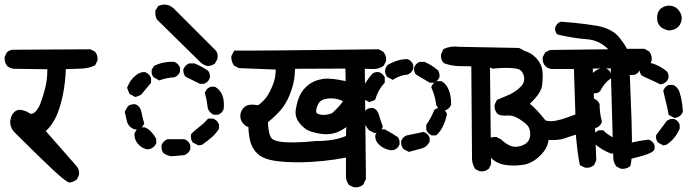

<svg xmlns="http://www.w3.org/2000/svg" viewBox="-21 -780 3041 836"><path d="M279.8 14.2Q264.2 10.3 210.7 -39.6Q157.2 -89.4 40 -206.1L39.6 -206.5L39.1 -207Q21 -229.5 23.9 -253.9Q26.9 -277.8 40 -291Q54.7 -305.7 76.2 -300.3Q93.8 -296.4 108.9 -286.1Q116.7 -280.8 128.9 -290Q133.8 -293.9 138.2 -299.3Q142.6 -304.7 147 -312.3Q151.4 -319.8 154.8 -329.1Q158.7 -338.9 162.4 -350.1Q166 -361.3 169.7 -374Q173.3 -386.7 176.8 -400.9Q185.5 -438 185.1 -478.5L39.1 -480.5H38.1H37.6Q22.5 -482.9 10.7 -492.2L9.3 -493.2L8.8 -494.6Q-2 -509.8 -1 -529.8V-531.7L0 -533.7L7.8 -550.3L8.8 -551.8L10.3 -553.2Q23.9 -565.4 45.4 -563.5L370.1 -565.4H372.6L374.5 -564.5L390.1 -556.6L391.6 -555.7L393.1 -554.2Q405.8 -540.5 403.3 -517.6V-515.6L402.3 -514.2L394.5 -498.5L393.1 -495.6L389.6 -494.1Q364.7 -482.4 334 -481.4Q320.8 -481 303.7 -480.2Q286.6 -479.5 265.6 -479Q263.7 -419.9 252 -362.8Q245.1 -331.5 236.8 -306.4Q228.5 -281.2 218.3 -261.7Q200.2 -228.5 178.2 -209.5L312 -57.1Q325.7 -41 323.2 -19.5L322.8 -17.6L322.3 -16.1L314.5 -0.5L313.5 1.5L311.5 2.9Q298.8 12.2 283.7 14.6H281.7Z M725.6 -99.6Q706.1 -102.1 691.4 -113.3L689.9 -114.3L689 -115.7Q680.2 -129.4 682.6 -147.9L683.1 -148.9L683.6 -150.4Q686.5 -157.7 692.4 -163.6Q698.2 -169.4 706.1 -172.9L708 -173.8H710H780.3H782.2L784.2 -172.9Q787.1 -171.9 789.3 -170.4Q791.5 -168.9 793.7 -167.2Q795.9 -165.5 797.9 -163.6Q799.8 -161.6 801.5 -159.7Q803.2 -157.7 804.4 -155.3Q805.7 -152.8 806.6 -150.4L807.6 -148.4V-146.5V-131.8V-129.9L807.1 -128.4L806.6 -127.9Q800.3 -112.8 784.2 -105.5L782.7 -104.5H781.2L727.5 -99.6H726.6ZM619.1 -129.9Q601.1 -133.3 585 -147.9Q563.5 -168.9 564.5 -196.8V-198.7L565.4 -200.7L572.3 -213.4L573.2 -215.3L574.7 -216.3Q579.6 -220.2 585 -222.7Q590.3 -225.1 596.2 -225.6Q602.1 -226.1 608.4 -225.6H609.9L611.3 -224.6Q625 -219.2 637.7 -205.6Q644 -198.7 649.2 -191.7Q654.3 -184.6 658.2 -177.2L659.2 -175.3V-172.9V-158.2V-155.8L658.2 -153.8Q654.3 -146.5 648.7 -141.1Q643.1 -135.7 635.7 -132.8L634.8 -132.3L633.8 -131.8L623 -129.9H621.1ZM840.3 -148.4 820.8 -158.2 818.4 -159.7 816.9 -161.6Q812.5 -168.5 811 -176.5Q809.6 -184.6 810.5 -192.9L811 -195.8L813.5 -198.2Q821.3 -206.5 830.3 -214.1Q839.4 -221.7 849.1 -229.5Q858.4 -236.3 866.7 -244.1Q875 -252 882.3 -260.3L885.3 -263.7H889.6H905.3H907.2L908.7 -263.2L909.2 -262.7Q912.6 -261.2 916 -259Q919.4 -256.8 922.4 -253.9Q925.3 -251 927.5 -247.6Q929.7 -244.1 931.6 -240.2L932.6 -238.3V-236.3V-222.7V-219.7L931.2 -217.3Q924.3 -206.5 915.8 -197Q907.2 -187.5 897.5 -179.2Q887.7 -170.9 878.2 -163.8Q868.7 -156.7 858.9 -149.9L856.9 -148.9L854.5 -148.4L845.7 -147.5L842.8 -147ZM563 -217.3Q541.5 -225.6 533.2 -246.1L532.7 -247.1V-247.6L522.9 -289.6L522 -293.5L523.9 -296.9L534.7 -315.4L535.6 -316.9L537.1 -318.4Q548.8 -327.1 566.9 -326.2H568.8L570.8 -325.2Q585.9 -317.9 591.8 -302.7L592.3 -301.8L592.8 -300.8Q598.1 -273.9 606 -245.6L606.9 -242.7L605.5 -239.3Q602.5 -231.9 596.9 -226.3Q591.3 -220.7 584 -217.8L582 -216.8H580.1H566.4H564.5ZM907.7 -281.2Q890.6 -290 884.3 -307.1L883.8 -308.1V-309.6Q881.8 -325.7 878.9 -341.3Q876 -356.9 871.6 -372.6L870.6 -375.5L872.1 -378.9Q874 -383.8 877.2 -388.2Q880.4 -392.6 884.8 -395.8Q889.2 -398.9 894.5 -401.4L896.5 -402.3H898.4H912.1H915L917 -400.9Q959.5 -375.5 953.1 -306.6V-305.2L952.6 -304.2Q950.2 -298.8 947 -294.2Q943.8 -289.6 939.2 -286.4Q934.6 -283.2 929.2 -280.8L927.7 -280.3H925.8H912.1H909.7ZM564.9 -359.4 546.4 -369.1 543 -371.1 541.5 -374.5 533.7 -394 532.2 -397.5 533.7 -400.9Q545.4 -430.7 566.4 -448.7Q588.4 -468.3 610.4 -465.8H611.8L613.3 -464.8Q628.4 -458.5 635.7 -442.4L636.7 -440.4V-438.5V-422.9V-419.4L634.3 -416.5L594.2 -368.7L592.8 -366.7L590.3 -365.7L572.8 -358.9L568.8 -357.4ZM847.2 -416 788.6 -445.3 786.6 -446.3 785.2 -448.2Q776.4 -460 777.3 -477.1V-479L778.3 -480.5Q785.6 -496.6 800.8 -502.9L802.7 -503.9H804.2H804.7H824.2H826.2L828.1 -502.9Q856.4 -491.2 883.3 -473.1L884.8 -472.2L885.7 -470.7Q895 -459 892.6 -440.9L892.1 -439.9L891.6 -438.5Q889.6 -433.6 886.5 -429.2Q883.3 -424.8 878.9 -421.6Q874.5 -418.5 869.1 -416L867.2 -415H865.2H851.6H849.1ZM668 -432.1 649.4 -442.9 647.9 -443.8 646.5 -445.3Q637.2 -457 639.6 -475.1L640.1 -477.1L641.1 -478.5L647.9 -490.2L649.4 -492.7L651.9 -494.1Q690.4 -512.7 735.8 -510.7H737.3L738.8 -510.3Q755.4 -503.4 762.2 -486.8L762.7 -485.4V-483.4V-469.7V-467.8L762.2 -466.3L761.7 -465.8Q755.4 -450.2 738.8 -443.8L737.3 -443.4H735.8Q705.1 -441.4 676.3 -431.2L671.9 -429.7ZM881.8 -492.7Q866.2 -496.1 853.5 -507.3L664.1 -693.4L663.1 -694.3L662.6 -695.3Q659.2 -700.7 657.5 -706.8Q655.8 -712.9 655.3 -719Q654.8 -725.1 655.3 -731.4L655.8 -733.9L656.7 -735.8L666.5 -751.5L668 -753.9L670.9 -754.9Q705.1 -769 733.9 -744.6H734.4V-744.1L918 -560.5L918.5 -560.1L918.9 -559.6Q930.7 -544.4 925.3 -522.9V-522L924.3 -520.5L915.5 -504.9L914.6 -502.4L912.1 -501.5Q907.7 -498.5 903.1 -496.8Q898.4 -495.1 893.8 -493.9Q889.2 -492.7 884.8 -492.2H883.3Z M1517.1 34.2 1500.5 26.4 1498.5 25.4 1497.1 23.4Q1485.4 6.8 1485.4 -12.7V-93.8Q1460.4 -88.9 1436 -85.4Q1411.6 -82 1386.7 -79.3Q1361.8 -76.7 1336.4 -75.2Q1295.9 -72.8 1259.5 -73.5Q1223.1 -74.2 1191.4 -77.6Q1169.4 -80.1 1152.6 -84.5Q1135.7 -88.9 1122.3 -95.5Q1108.9 -102.1 1100.1 -110.8Q1087.4 -123 1079.3 -137.7Q1071.3 -152.3 1067.4 -169.4Q1061.5 -196.8 1060.5 -227.1Q1056.6 -228 1052.7 -230Q1048.8 -231.9 1045.4 -234.6Q1042 -237.3 1039.1 -240.7Q1024.4 -255.9 1025.4 -278.3Q1026.9 -300.8 1044.9 -315.4Q1062 -329.1 1103 -321.8Q1117.7 -332.5 1128.4 -344Q1139.2 -355.5 1147 -368.7Q1155.3 -383.3 1161.6 -397.5Q1168 -411.6 1172.4 -425.8Q1179.2 -449.2 1179.7 -477.1L1021 -483.4H1019L1017.1 -484.4L1000.5 -493.2L998.5 -494.1L997.1 -496.1Q985.4 -511.7 986.3 -533.7V-535.6L987.3 -537.6L996.1 -554.2L999 -559.6H1004.9Q1077.1 -558.6 1625 -565.4H1627.4L1629.4 -564.5L1646 -555.7L1647.9 -554.7L1648.9 -553.2Q1653.3 -547.9 1656.2 -541.7Q1659.2 -535.6 1659.9 -529.1Q1660.6 -522.5 1660.2 -515.6L1659.7 -513.7L1659.2 -512.2L1650.4 -495.6L1648.9 -493.2L1647 -491.7Q1627 -478.5 1601.1 -479.5Q1584 -480.5 1567.4 -480.5L1572.3 -2.9V-1L1571.3 1.5L1561.5 22L1560.5 23.9L1558.6 25.4Q1543 37.6 1520.5 35.2H1519ZM1355.5 -166Q1436.5 -166 1485.4 -188L1486.8 -226.6Q1461.9 -209 1441.4 -202.1Q1414.1 -193.4 1384.8 -196.3Q1370.6 -197.8 1357.4 -200.7Q1344.2 -203.6 1332 -207.5Q1325.2 -210 1318.8 -213.1Q1312.5 -216.3 1306.6 -220.9Q1300.8 -225.6 1294.9 -231Q1289.1 -236.3 1284.2 -242.7Q1261.2 -270.5 1267.1 -305.2Q1268.6 -313 1270.3 -320.6Q1272 -328.1 1273.9 -335.2Q1275.9 -342.3 1278.3 -349.1Q1280.8 -356 1283.7 -362.3Q1294.9 -388.7 1321.3 -410.2Q1347.7 -431.2 1386.7 -436.5Q1404.8 -439 1429 -436.3Q1453.1 -433.6 1483.9 -426.8L1482.9 -481.4L1263.7 -480.5Q1263.2 -456.1 1259.5 -433.3Q1255.9 -410.6 1248.5 -389.2Q1232.4 -340.8 1209 -310.5Q1187 -281.7 1145.5 -247.6Q1146.5 -229.5 1148.7 -214.8Q1150.9 -200.2 1154.1 -191.7Q1157.2 -183.1 1160.6 -178.7Q1173.8 -163.6 1221.7 -160.6Q1238.8 -159.7 1259.3 -159.9Q1279.8 -160.2 1303.5 -161.6Q1327.1 -163.1 1354.5 -166H1355ZM1425.3 -287.6Q1458.5 -317.4 1472.2 -339.4Q1466.8 -341.8 1461.7 -344Q1456.5 -346.2 1450.9 -347.7Q1445.3 -349.1 1439.5 -350.1Q1416.5 -354.5 1390.6 -347.7Q1368.2 -341.3 1359.4 -315.4Q1351.6 -291.5 1359.4 -286.6Q1362.3 -284.7 1365.7 -283.4Q1369.1 -282.2 1372.8 -281.2Q1376.5 -280.3 1380.9 -280Q1385.3 -279.8 1390.1 -279.8Q1398.9 -279.8 1408 -282Q1417 -284.2 1425.3 -287.6Z M2065.9 -35.2 2050.3 -43 2047.9 -44.4 2046.4 -46.9Q2039.1 -58.6 2036.1 -72.5Q2033.2 -86.4 2034.2 -101.1L2031.2 -491.2Q2004.4 -491.2 1977.1 -492.2Q1943.4 -493.2 1913.6 -504.4L1911.1 -505.4L1909.7 -507.3Q1897 -521 1899.4 -543V-544.9L1900.4 -546.4L1908.2 -563L1909.7 -565.9L1912.6 -567.4Q1927.2 -574.2 1943.6 -576.4Q1960 -578.6 1977.5 -576.2L2236.3 -571.3H2238.8L2240.7 -570.3L2256.3 -562.5L2258.3 -561.5L2259.3 -560.1Q2272 -544.9 2269.5 -523.4L2269 -521.5L2268.6 -520L2260.7 -504.4L2259.8 -502.4L2257.8 -501Q2255.4 -499 2252.7 -497.6Q2250 -496.1 2247.1 -494.9Q2244.1 -493.7 2241.2 -492.7Q2238.3 -491.7 2235.4 -491.2Q2232.4 -490.7 2229.5 -490.2H2229H2228.5H2112.3L2117.2 -67.4V-64.9L2116.2 -63L2108.4 -47.4L2107.4 -45.4L2106 -44.4Q2090.8 -31.7 2069.3 -34.2L2067.4 -34.7ZM1756.3 -120.1 1737.8 -129.9 1735.8 -130.9 1734.4 -132.8Q1724.6 -145.5 1725.6 -164.6V-166.5L1726.6 -168Q1729.5 -175.3 1735.1 -180.9Q1740.7 -186.5 1748 -189.5L1749 -189.9L1750 -190.4Q1786.1 -197.3 1821.3 -205.1L1824.2 -205.6L1827.1 -204.1Q1842.3 -197.8 1848.6 -182.6L1849.6 -180.7V-178.7V-166V-163.6L1848.6 -161.6Q1843.3 -151.4 1835.4 -144.3Q1827.6 -137.2 1816.9 -134.3L1763.2 -119.6L1759.8 -118.7ZM1678.7 -126Q1649.9 -131.3 1631.3 -148.4Q1610.8 -167 1613.3 -191.4V-192.9L1614.3 -194.3Q1615.7 -197.8 1617.9 -201.2Q1620.1 -204.6 1622.8 -207.3Q1625.5 -210 1628.9 -212.2Q1632.3 -214.4 1635.7 -215.8L1637.7 -216.8H1639.6H1652.3H1654.8L1657.2 -215.3Q1695.8 -193.8 1710 -183.6L1710.9 -183.1L1711.4 -182.1Q1716.3 -176.3 1718 -168.7Q1719.7 -161.1 1718.8 -151.9L1718.3 -150.9L1717.8 -149.4Q1714.8 -142.1 1709.2 -136.5Q1703.6 -130.9 1696.3 -127.9L1694.8 -127H1693.4L1681.6 -126H1680.2ZM1856.9 -191.4Q1852.1 -193.8 1848.1 -197Q1844.2 -200.2 1841.1 -204.1Q1837.9 -208 1835.9 -212.9L1835 -214.8V-216.8V-232.4V-235.4L1836.4 -237.8Q1855.5 -266.1 1869.1 -298.8L1869.6 -300.8L1871.6 -302.2Q1882.8 -312 1899.9 -309.6L1900.9 -309.1L1902.3 -308.6Q1917.5 -302.2 1923.8 -287.1L1925.3 -284.2L1924.8 -281.2Q1911.1 -220.2 1880.4 -192.9L1877.9 -190.4H1874H1861.3H1858.9ZM1606.9 -202.1 1587.4 -211.9 1585.4 -212.9 1584.5 -214.4Q1561.5 -241.2 1560.5 -275.9V-278.8L1561.5 -280.8L1571.3 -299.3L1572.8 -301.8L1574.7 -302.7Q1587.4 -312 1604 -309.6L1605 -309.1L1606.4 -308.6Q1622.6 -302.2 1629.4 -277.8Q1630.4 -275.4 1631.1 -272.7Q1631.8 -270 1632.6 -267.3Q1633.3 -264.6 1634.3 -262Q1635.3 -259.3 1636.2 -256.3Q1637.2 -253.4 1638.2 -250.5Q1639.2 -247.6 1640.4 -244.6Q1641.6 -241.7 1642.6 -238.5Q1643.6 -235.4 1645 -231.9L1646 -228.5L1644.5 -224.6Q1641.6 -217.3 1636 -211.7Q1630.4 -206.1 1623 -203.1L1621.6 -202.1H1620.1L1612.3 -201.2L1609.4 -200.7ZM1901.4 -300.3Q1896 -302.2 1891.8 -305.7Q1887.7 -309.1 1884.3 -313.2Q1880.9 -317.4 1878.9 -322.3L1877.9 -323.7V-325.2Q1873.5 -362.8 1858.4 -396.5L1856.4 -400.4L1858.4 -404.3Q1864.7 -419.4 1879.9 -425.8L1881.8 -426.8H1900.9L1903.3 -425.3Q1921.9 -415 1932.6 -389.2Q1943.4 -364.3 1943.4 -326.2V-324.2L1942.4 -322.3Q1936 -307.1 1920.9 -300.8L1918.9 -299.8H1902.3H1901.9ZM1583 -337.4 1565.4 -347.2 1562 -348.6 1561 -352.5 1554.2 -373 1553.2 -375.5 1553.7 -377.9Q1556.6 -389.6 1561 -400.4Q1565.4 -411.1 1571.8 -421.4Q1584 -440.4 1599.1 -457.5L1599.6 -458L1600.1 -458.5Q1611.3 -468.3 1629.4 -465.8L1630.4 -465.3L1631.8 -464.8Q1647 -458.5 1653.3 -444.3L1654.3 -442.4V-440.4V-423.8V-419.9L1651.9 -417.5Q1625 -387.7 1613.8 -349.6L1612.3 -345.2L1608.4 -343.8L1591.8 -336.9L1587.4 -335ZM1847.7 -421.4 1792 -454.6 1790.5 -455.6 1789.1 -457Q1779.8 -469.2 1782.2 -485.8L1782.7 -486.8L1783.2 -488.3Q1789.6 -503.4 1804.7 -509.8L1806.6 -510.7H1808.1H1808.6H1825.2H1827.1L1829.1 -509.8Q1857.9 -497.6 1884.3 -475.1L1885.3 -474.6L1885.7 -473.6Q1890.1 -468.3 1891.6 -461.2Q1893.1 -454.1 1892.6 -445.8V-443.8L1891.6 -442.4Q1885.3 -427.2 1870.1 -420.9L1868.2 -419.9H1866.7H1866.2H1852.5H1849.6ZM1683.6 -435.1 1666 -444.8 1664.1 -445.8 1663.1 -447.8Q1653.8 -460.4 1656.2 -478L1656.7 -479.5L1657.2 -481L1663.1 -492.7L1664.6 -495.1L1666.5 -496.6Q1670.9 -499.5 1675.5 -502Q1680.2 -504.4 1685.3 -506.8Q1690.4 -509.3 1695.6 -511.2Q1700.7 -513.2 1706.1 -515.1Q1728 -522.5 1752 -522.5H1753.9L1755.9 -521.5Q1763.2 -518.6 1768.8 -512.9Q1774.4 -507.3 1777.3 -500L1778.3 -498V-496.1V-482.4V-480.5L1777.8 -479Q1775.4 -473.6 1772.2 -469Q1769 -464.4 1764.4 -461.2Q1759.8 -458 1754.4 -455.6L1753.4 -455.1H1752Q1744.1 -454.6 1736.6 -452.9Q1729 -451.2 1721.9 -448.7Q1714.8 -446.3 1707.8 -442.9Q1700.7 -439.5 1693.8 -435.1L1689 -432.1Z M2681.2 -45.9 2665.5 -53.7 2663.6 -54.7 2662.1 -56.6Q2650.4 -71.8 2649.4 -91.3L2638.2 -482.4L2560.1 -481.4L2575.2 -84.5V-82L2574.2 -79.6L2566.4 -63L2565.4 -61L2564 -60.1Q2548.8 -47.4 2528.3 -49.8L2526.4 -50.3L2524.9 -50.8L2508.3 -58.6L2503.9 -60.5L2502.9 -65.4Q2501.5 -72.3 2500.2 -80.1Q2499 -87.9 2497.6 -96.2Q2496.1 -104.5 2494.9 -113.5Q2493.7 -122.6 2492.7 -132.1Q2491.7 -141.6 2490.5 -151.6Q2489.3 -161.6 2488.3 -172.1Q2487.3 -182.6 2486.3 -193.8Q2477.5 -190.9 2469 -188.2Q2460.4 -185.5 2452.4 -182.9Q2444.3 -180.2 2436 -177.2Q2408.7 -168 2367.7 -170.9Q2363.8 -135.7 2334 -105.5Q2300.8 -71.3 2262.7 -63.5Q2244.1 -60.1 2224.9 -59.3Q2205.6 -58.6 2185.5 -61Q2143.1 -65.9 2116.7 -92.8Q2089.8 -120.1 2090.8 -149.9V-151.9L2091.8 -153.8L2099.6 -170.4L2100.6 -172.4L2102.5 -173.8Q2117.2 -184.6 2138.2 -183.6H2140.1L2142.1 -182.6L2157.7 -174.8L2159.2 -174.3L2160.2 -173.3Q2198.7 -137.2 2229.5 -141.1Q2260.7 -145 2274.9 -160.6Q2289.1 -175.3 2287.6 -201.7Q2286.1 -227.5 2265.6 -243.7Q2242.2 -262.2 2224.1 -270.5Q2207 -278.3 2185.1 -276.9Q2180.7 -276.4 2176.8 -276.4Q2172.9 -276.4 2169.2 -276.9Q2165.5 -277.3 2162.1 -277.8Q2158.7 -278.3 2155.5 -279.3Q2152.3 -280.3 2149.4 -281.7Q2146.5 -283.2 2144.5 -285.2L2143.6 -286.1L2143.1 -286.6Q2130.4 -301.8 2132.8 -323.2L2133.3 -325.2L2133.8 -326.7L2141.6 -342.3L2143.1 -345.7L2146.5 -346.7L2197.3 -368.2Q2203.1 -371.1 2209 -374.3Q2214.8 -377.4 2220.9 -381.6Q2227.1 -385.7 2233.2 -390.6Q2239.3 -395.5 2245.1 -401.4Q2266.6 -421.4 2259.8 -449.7Q2257.8 -457 2254.9 -462.4Q2252 -467.8 2247.6 -471.9Q2243.2 -476.1 2237.1 -478.5Q2231 -481 2223.1 -481.9Q2188 -487.3 2126 -481.4H2123L2120.6 -482.4L2104 -490.2L2102.5 -491.2L2101.1 -492.7Q2087.4 -508.8 2089.8 -533.2V-535.2L2090.8 -536.6L2098.6 -552.2L2100.1 -555.2L2103 -556.6Q2113.3 -562 2125 -564.7Q2136.7 -567.4 2149.9 -567.9Q2157.7 -567.9 2166.3 -567.9Q2174.8 -567.9 2183.6 -567.6Q2192.4 -567.4 2201.7 -566.9Q2230 -565.4 2259.3 -559.1Q2291 -551.8 2314.2 -526.6Q2337.4 -501.5 2340.8 -471.7Q2343.8 -444.3 2339.4 -408.7Q2337.9 -396.5 2331.1 -383.3Q2324.2 -370.1 2313 -356.7Q2301.8 -343.3 2286.1 -328.1Q2299.8 -317.4 2316.9 -299.3Q2334 -281.2 2354.5 -255.4Q2365.2 -252.4 2376.2 -252.2Q2387.2 -252 2398.4 -254.4Q2424.3 -259.3 2445.8 -267.6L2484.4 -281.7L2478 -479.5H2381.8H2380.9H2380.4Q2364.7 -481.9 2354 -491.7L2353.5 -492.2L2353 -492.7Q2340.8 -506.3 2341.8 -528.8V-530.8L2342.8 -532.7L2351.6 -549.3L2353 -552.2L2356 -553.7L2371.6 -561.5L2373.5 -562.5H2376L2627.9 -565.4Q2607.4 -585.4 2585 -596.2Q2562.5 -606.9 2536.1 -608.9Q2470.2 -614.3 2408.7 -629.4L2405.8 -629.9L2403.8 -632.3Q2394 -643.6 2396.5 -660.6L2397 -661.6L2397.5 -663.1Q2403.8 -678.2 2418 -684.6L2419.9 -685.5H2422.4Q2454.1 -683.1 2481.9 -680.4Q2509.8 -677.7 2533.9 -674.3Q2558.1 -670.9 2579.1 -667.5Q2644 -655.3 2674.8 -617.7Q2699.7 -586.4 2708.5 -567.4H2783.2H2785.6L2788.1 -565.9L2803.7 -557.1L2805.2 -556.2L2806.6 -554.7Q2818.8 -539.1 2816.4 -517.6V-515.6L2815.4 -514.2L2807.6 -497.6L2806.6 -495.6L2804.7 -494.1Q2798.3 -489.3 2791.3 -486.6Q2784.2 -483.9 2776.9 -482.4H2776.4H2775.4H2720.2Q2726.1 -340.8 2728.8 -258.5Q2731.4 -176.3 2730.2 -123.3Q2729 -70.3 2723.6 -58.6L2722.7 -56.2L2720.7 -54.7Q2706.1 -43.9 2685.1 -44.9H2683.1Z M2726.1 -90.8 2707.5 -100.6 2705.6 -101.6 2704.1 -103.5Q2694.8 -115.7 2697.3 -132.3L2697.8 -135.3L2699.7 -137.2L2714.4 -153.8L2716.3 -156.2L2719.2 -156.7Q2759.8 -167 2801.8 -171.9H2804.2L2806.6 -170.9Q2821.8 -164.6 2828.1 -149.4L2829.1 -147.5V-145.5V-132.8V-130.9L2828.6 -129.4L2828.1 -128.9Q2822.3 -114.7 2776.4 -101.6Q2764.2 -98.1 2735.4 -90.8H2734.9L2734.4 -90.3H2733.9H2733.4H2732.9L2729 -89.4ZM2638.2 -111.8Q2621.6 -118.2 2606.2 -127Q2590.8 -135.7 2576.2 -147.5L2575.2 -148.4L2574.7 -148.9Q2560.1 -166 2562.5 -187.5V-189L2563.5 -190.4Q2566.4 -197.8 2572 -203.4Q2577.6 -209 2585 -211.9L2586.9 -212.9H2588.9H2601.6H2605.5L2608.4 -210Q2622.1 -196.3 2640.1 -186Q2660.6 -174.8 2675.3 -159.2L2677.7 -156.2V-152.3V-138.7V-136.7L2676.8 -134.8Q2673.8 -127.4 2668.2 -122.3Q2662.6 -117.2 2655.3 -114.3L2654.3 -113.8L2653.3 -113.3L2643.6 -111.3L2640.6 -110.8ZM2863.3 -148.9 2845.7 -158.7 2844.2 -159.2 2842.8 -161.1Q2833.5 -173.3 2835.9 -189.9L2836.4 -192.4L2837.9 -194.3L2881.8 -252.9L2882.8 -254.4L2884.3 -254.9Q2897 -264.2 2914.6 -261.7L2916 -261.2L2917 -260.7Q2920.4 -259.3 2923.6 -257.1Q2926.8 -254.9 2929.4 -252.2Q2932.1 -249.5 2934.1 -246.1Q2936 -242.7 2937.5 -239.3L2938.5 -237.3V-235.4V-222.7V-220.7L2938 -219.2Q2929.2 -198.2 2915.5 -181.2Q2901.9 -164.1 2882.3 -150.9L2880.9 -149.9L2878.9 -149.4L2870.1 -147.5L2866.7 -147ZM2559.1 -223.6 2540.5 -233.4 2538.1 -234.9 2536.6 -237.3Q2515.1 -272 2520.5 -317.4V-318.8L2521.5 -320.3L2529.3 -337.9L2530.3 -339.8L2531.7 -341.3Q2545.9 -353 2564.9 -350.6L2565.9 -350.1L2567.4 -349.6Q2582.5 -343.3 2588.9 -328.1L2589.8 -326.2V-324.2Q2589.8 -290 2599.1 -252.4L2600.1 -249L2598.6 -246.1Q2592.3 -231 2578.1 -224.6L2576.7 -223.6H2575.2L2564.5 -222.7H2561.5ZM2913.6 -267.6 2895 -277.3 2890.6 -279.8 2889.6 -284.2Q2887.2 -296.9 2884.8 -308.8Q2882.3 -320.8 2879.4 -332.5Q2876.5 -344.2 2873.5 -356.4Q2870.6 -368.7 2867.7 -381.8L2866.7 -384.8L2868.2 -387.7Q2871.1 -395 2876.2 -400.6Q2881.3 -406.2 2888.7 -409.2L2890.6 -410.2H2892.6H2908.2H2910.6L2913.1 -408.7Q2918.9 -405.3 2924.1 -400.6Q2929.2 -396 2932.6 -390.1Q2936 -384.3 2938 -377.9Q2950.2 -339.8 2952.1 -295.4V-293L2951.2 -291Q2944.8 -275.9 2929.7 -269.5L2928.7 -269H2928.2L2920.4 -267.1L2916.5 -266.1ZM2557.6 -375Q2542.5 -381.3 2536.1 -396.5L2535.6 -397.5L2535.2 -398.4L2533.2 -409.2V-411.1V-413.1Q2540 -442.4 2562 -463.4Q2585.4 -485.8 2614.3 -483.4H2615.7L2617.2 -482.4Q2632.3 -476.1 2638.7 -461.9L2639.6 -460V-458V-444.3V-439.5L2635.7 -436.5Q2608.4 -416.5 2592.8 -384.3L2591.8 -382.3L2589.8 -380.9Q2578.1 -371.6 2560.1 -374L2559.1 -374.5ZM2851.1 -414.1Q2832.5 -423.8 2813.5 -432.1Q2793.5 -440.4 2774.9 -450.2L2772.9 -451.2L2771.5 -453.1Q2762.2 -465.3 2764.6 -481.9L2765.1 -482.9L2765.6 -484.4Q2772 -499.5 2787.1 -505.9L2789.1 -506.8H2790.5H2791H2808.6H2810.1L2811 -506.3Q2850.1 -496.1 2881.3 -470.2L2881.8 -469.7L2882.8 -468.8Q2892.1 -456.5 2889.6 -439.9L2889.2 -439L2888.7 -437.5Q2882.3 -422.4 2867.2 -416L2866.2 -415.5H2865.7L2857.9 -413.6L2854 -412.6ZM2673.8 -445.8 2656.2 -455.6 2654.8 -456.1 2653.3 -458Q2644 -470.2 2646.5 -486.8L2647 -490.7L2649.9 -493.2Q2688 -523.4 2740.7 -521.5H2742.2L2744.1 -520.5Q2749 -518.6 2753.2 -515.4Q2757.3 -512.2 2760.5 -508.1Q2763.7 -503.9 2765.6 -499L2766.6 -497.1V-495.1V-480.5V-478.5L2766.1 -477.1L2765.6 -476.6Q2759.3 -461.4 2744.1 -455.1L2742.2 -454.1H2740.2Q2729.5 -454.1 2719.5 -453.1Q2709.5 -452.1 2700.2 -450Q2690.9 -447.8 2682.1 -444.8L2677.7 -443.4ZM2889.6 -647.5Q2886.2 -648.4 2883.5 -649.2Q2880.9 -649.9 2878.2 -650.9Q2875.5 -651.9 2872.8 -652.8Q2870.1 -653.8 2867.7 -655Q2865.2 -656.2 2863 -657.7Q2860.8 -659.2 2858.9 -660.6Q2856.9 -662.1 2855 -663.8Q2853 -665.5 2851.6 -667.5Q2838.4 -682.1 2840.3 -707.5Q2842.3 -734.4 2861.8 -746.6Q2880.9 -758.3 2902.8 -754.4Q2924.8 -750 2937.5 -731Q2950.7 -711.9 2946.3 -689.9Q2943.8 -679.2 2938.5 -670.9Q2933.1 -662.6 2924.8 -657.2Q2919.4 -653.8 2914.1 -651.9Q2908.7 -649.9 2903.1 -648.7Q2897.5 -647.5 2891.6 -647.5H2890.6Z"/></svg>

Font: NaikaiFont
Style: Bold
Weight: 700
Version: Version 1.89